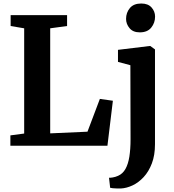

<svg xmlns="http://www.w3.org/2000/svg" viewBox="-20 -829 990 1092"><path d="M39 0V-59L117.5 -69.5V-668L40.5 -681V-743H361.5V-681L265.5 -668V-70.5L477.5 -80L548 -266.5L622 -256L591 0ZM667 243Q656.5 243 643.8 242.8Q631 242.5 620.8 241.5Q610.5 240.5 606.5 239L600 182Q607 182.5 621.2 180.2Q635.5 178 651.5 171Q678 159.5 693.5 132Q709 104.5 715.8 61.8Q722.5 19 722.5 -37L721.5 -458L651 -477V-545.5L832 -567.5H834.5L861.5 -548V-8.5Q861.5 53.5 843.8 100.2Q826 147 797 178.2Q768 209.5 733.8 225.5Q699.5 241.5 667 243ZM774.5 -645Q736.5 -645 716.8 -668.8Q697 -692.5 697 -721.5Q697 -757 718.5 -783Q740 -809 783 -809H784Q822 -809 842 -786.5Q862 -764 862 -734.5Q862 -699 840.2 -672Q818.5 -645 775.5 -645Z"/></svg>

Font: Merriweather 20pt
Style: Bold
Weight: 700
Version: Version 2.100